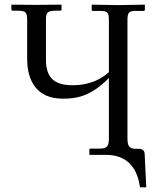

<svg xmlns="http://www.w3.org/2000/svg" viewBox="-20 -666 674 827"><path d="M529 -74V-577C529 -614 535 -619 569 -619H598C602 -619 604 -621 604 -625V-646L489 -644L375 -646V-624C375 -621 376 -619 379 -619H409C445 -619 449 -612 449 -577V-355C388 -301 321 -299 292 -299C220 -299 178 -326 178 -408V-578C178 -609 180 -620 222 -620H239C243 -620 245 -621 245 -625V-646L137 -645L29 -646V-625C29 -622 31 -620 36 -620H53C92 -620 97 -613 97 -578V-412C97 -321 136 -241 250 -241C308 -241 369 -249 449 -330V-73C449 -39 445 -26 409 -26H370C366 -26 365 -24 365 -21V1H437C529 1 572 59 583 141H610L603 -5C602 -20 589 -25 582 -25H565C532 -25 529 -43 529 -74Z"/></svg>

Font: Libertinus Serif
Style: Regular
Weight: 400
Designer: Philipp H. Poll, Khaled Hosny
Foundry: Caleb Maclennan
Version: Version 7.050;RELEASE